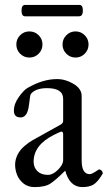

<svg xmlns="http://www.w3.org/2000/svg" viewBox="-20 -744 435 775"><path d="M36.1 0ZM300.8 -724.1Q314.5 -724.1 314.5 -701.2Q314.5 -678.2 298.8 -678.2H81.1Q66.9 -678.2 66.9 -701.2Q66.9 -724.1 81.1 -724.1ZM151.4 -564.5Q151.4 -542.5 136 -527.1Q120.6 -511.7 98.6 -511.7Q76.7 -511.7 61.3 -527.1Q45.9 -542.5 45.9 -564.5Q45.9 -586.4 61.3 -601.8Q76.7 -617.2 98.6 -617.2Q120.6 -617.2 136 -601.8Q151.4 -586.4 151.4 -564.5ZM337.4 -564.5Q337.4 -542.5 322 -527.1Q306.6 -511.7 284.9 -511.7Q263.2 -511.7 247.8 -527.1Q232.4 -542.5 232.4 -564.5Q232.4 -586.4 247.8 -601.8Q263.2 -617.2 284.9 -617.2Q306.6 -617.2 322 -601.8Q337.4 -586.4 337.4 -564.5ZM234.9 -97.2V-202.1Q234.9 -212.9 228 -212.9Q224.6 -212.9 198.7 -200.2Q115.7 -158.7 115.7 -91.8Q115.7 -67.9 131.1 -53Q146.5 -38.1 173.8 -38.1Q193.4 -38.1 214.1 -58.8Q234.9 -79.6 234.9 -97.2ZM380.9 -60.1Q391.6 -58.6 395 -45.4Q395 -43.9 394.5 -43Q374.5 -9.3 357.4 1Q340.3 11.2 312.5 11.2Q261.2 11.2 243.2 -55.2Q206.1 -18.1 184.1 -3.4Q162.1 11.2 119.6 11.2Q92.3 11.2 74.2 -3.9Q56.2 -19 48.6 -38.8Q41 -58.6 41 -79.1Q41 -99.6 50.8 -119.4Q60.5 -139.2 79.3 -155Q98.1 -170.9 111.8 -178.2L225.1 -241.2Q234.9 -246.6 234.9 -256.8V-345.2Q234.9 -388.2 169.9 -388.2Q122.6 -388.2 104 -363.8Q101.6 -360.4 96.7 -318.4Q90.8 -270 63 -270Q36.1 -270 36.1 -297.4Q36.1 -324.7 55.9 -352.3Q75.7 -379.9 89.8 -388.2Q152.3 -424.8 210 -424.8Q244.6 -424.8 277.1 -405.3Q309.6 -385.7 309.6 -356.9V-97.2Q309.6 -41 342.3 -41Q351.6 -41 377.4 -59.1Q378.9 -60.1 380.9 -60.1Z"/></svg>

Font: Junicode
Style: Regular
Weight: 400
Designer: Peter S. Baker
Foundry: Briery Creek Software
Version: Version 0.7.2